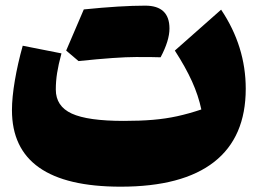

<svg xmlns="http://www.w3.org/2000/svg" viewBox="-20 -666 935 697"><path d="M710.9 -268.6Q700.2 -319.3 677 -370.6Q653.8 -421.9 614.7 -482.4L782.7 -630.9Q872.1 -497.6 872.1 -343.8Q872.1 -168 757.3 -78.1Q642.6 11.7 418 11.7Q23.4 11.7 23.4 -266.1Q23.4 -312 33.9 -373.8Q44.4 -435.5 62.5 -500L203.1 -472.2Q191.9 -430.7 187.3 -400.9Q182.6 -371.1 182.6 -340.8Q182.6 -280.3 240.5 -253.7Q298.3 -227.1 429.2 -227.1Q488.3 -227.1 534.7 -231Q581.1 -234.9 623.3 -244.1Q665.5 -253.4 710.9 -268.6ZM284.2 -631.8Q418.9 -645.5 507.1 -645.5Q595.2 -645.5 595.2 -562.5Q595.2 -518.6 563 -458Q541.5 -459 473.9 -459Q406.2 -459 265.1 -444.3Q237.8 -467.8 220.2 -482.4Q254.9 -564.5 284.2 -631.8Z"/></svg>

Font: Pinar Black
Style: Regular
Weight: 900
Designer: Amin Abedi
Version: Version 3.000